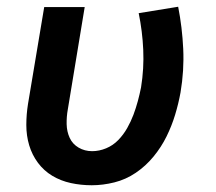

<svg xmlns="http://www.w3.org/2000/svg" viewBox="-20 -541 640 569"><path d="M252 8Q220 8 190 1.5Q160 -5 135 -20Q110 -35 92.5 -58.5Q75 -82 66.5 -110.5Q58 -139 58 -170.5Q58 -202 63 -233L111 -520H231L181 -217Q177 -195 177.5 -173Q178 -151 186.5 -132.5Q195 -114 213 -103.5Q231 -93 253 -93Q274 -93 294.5 -101.5Q315 -110 330.5 -126Q346 -142 357 -161.5Q368 -181 375.5 -201Q383 -221 388.5 -241.5Q394 -262 398 -282Q407 -338 404.5 -393.5Q402 -449 391 -502L508 -521Q520 -460 523 -396Q526 -332 515 -267Q509 -234 499 -201Q489 -168 473.5 -136.5Q458 -105 435 -77Q412 -49 382.5 -29Q353 -9 319 -0.5Q285 8 252 8Z"/></svg>

Font: Iosevka SS04 Extended Oblique
Style: Bold
Weight: 700
Width: 7
Italic angle: -9°
Monospace: yes
Designer: Belleve Invis
Foundry: Belleve Invis
Version: Version 19.0.0; ttfautohint (v1.8.4)